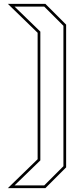

<svg xmlns="http://www.w3.org/2000/svg" viewBox="-20 -770 432 990"><path d="M214 200H20.5L174 51V-601L20.5 -750H214L321 -643V93ZM208 186 307 87V-637L208 -736H55L188 -607V57L55 186Z"/></svg>

Font: Tourney Thin Thin
Style: Regular
Weight: 250
Version: Version 1.015